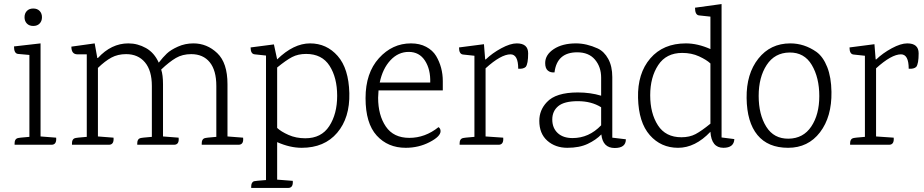

<svg xmlns="http://www.w3.org/2000/svg" viewBox="-20 -714 4556 947"><path d="M234 0H52V-7Q52 -27 65 -32Q72 -35 125 -39V-443L69 -448Q49 -450 49 -485L180 -500V-41L257 -35Q260 0 234 0ZM175.5 -598Q164 -586 144 -586Q124 -586 112.5 -598Q101 -610 101 -629Q101 -648 112.5 -660Q124 -672 144 -672Q164 -672 175.5 -660Q187 -648 187 -629Q187 -610 175.5 -598Z M1156 0H975V-7Q975 -27 988 -32Q995 -35 1047 -39V-290Q1047 -367 1014.5 -407Q982 -447 923 -447Q880 -447 847.5 -428Q815 -409 775 -371Q784 -344 784 -299V-41L861 -35Q865 0 838 0H657V-7Q657 -27 670 -32Q677 -35 729 -39V-290Q729 -366 695 -406.5Q661 -447 602 -447Q561 -447 529.5 -430Q498 -413 463 -379V-41L540 -35Q543 0 517 0H335V-7Q335 -27 348 -32Q355 -35 408 -39V-446H362Q332 -446 332 -484L447 -500L460 -428H463Q529 -500 613 -500Q659 -500 700 -477Q741 -454 763 -405Q784 -432 803 -450Q822 -468 857.5 -484Q893 -500 934 -500Q1001 -500 1051.5 -452Q1102 -404 1102 -299V-41L1179 -35Q1183 0 1156 0Z M1347 -421Q1428 -500 1509.5 -500Q1591 -500 1645.5 -438Q1700 -376 1703 -254.5Q1706 -133 1643 -59Q1580 15 1468 15Q1410 15 1347 -13V172L1424 178Q1427 213 1401 213H1219V206Q1219 186 1232 180Q1239 178 1292 174V-440L1236 -446Q1216 -448 1216 -480L1331 -495ZM1486 -32Q1565 -32 1604 -92Q1643 -152 1643 -241.5Q1643 -331 1605.5 -389.5Q1568 -448 1490 -448Q1450 -448 1420.5 -432.5Q1391 -417 1347 -381V-83Q1366 -65 1403 -48.5Q1440 -32 1486 -32Z M2164 -268H1847Q1845 -244 1845 -232Q1845 -146 1883 -90Q1921 -34 1999 -34Q2077 -34 2143 -87Q2153 -80 2153 -67Q2153 -41 2099 -13Q2045 15 1981 15Q1893 15 1838 -45.5Q1783 -106 1783 -230Q1783 -354 1849 -427Q1915 -500 2007 -500Q2050 -500 2082 -483Q2114 -466 2131 -438Q2164 -382 2164 -314ZM1853 -307H2102Q2104 -372 2076 -415Q2048 -458 1996 -458Q1944 -458 1905.5 -416.5Q1867 -375 1853 -307Z M2529 -500Q2585 -500 2585 -451Q2585 -399 2573 -384Q2561 -373 2536 -375Q2536 -446 2498 -446Q2451 -446 2375 -377V-41L2462 -35Q2465 0 2439 0H2247Q2247 0 2247 -7Q2247 -27 2260 -32Q2267 -35 2320 -39V-439L2264 -445Q2244 -447 2244 -480L2367 -496L2373 -421H2376Q2408 -452 2452.5 -476Q2497 -500 2529 -500Z M3012 16Q2953 16 2946 -51Q2920 -24 2879 -4.5Q2838 15 2778.5 15Q2719 15 2679.5 -20Q2640 -55 2640 -118Q2640 -171 2677 -210Q2721 -258 2830 -258Q2892 -258 2945 -242V-331Q2945 -384 2914.5 -420Q2884 -456 2827 -456Q2727 -456 2715 -357Q2695 -355 2682 -366Q2669 -377 2669 -403Q2669 -444 2711.5 -472Q2754 -500 2821 -500Q2873 -500 2928 -475Q2960 -460 2980 -423.5Q3000 -387 3000 -334V-35L3067 -27Q3067 16 3012 16ZM2945 -185Q2897 -215 2830 -215Q2763 -215 2733.5 -190.5Q2704 -166 2704 -124.5Q2704 -83 2730.5 -58Q2757 -33 2804 -33Q2885 -33 2945 -96Z M3548 15Q3489 15 3484 -64Q3409 15 3324.5 15Q3240 15 3185 -47.5Q3130 -110 3127 -231Q3124 -352 3187.5 -426Q3251 -500 3363 -500Q3421 -500 3484 -472V-632L3428 -638Q3408 -640 3408 -676L3539 -694V-36L3602 -28Q3600 15 3548 15ZM3345 -453Q3266 -453 3226.5 -393Q3187 -333 3187 -244Q3187 -155 3225 -96Q3263 -37 3341 -37Q3381 -37 3410.5 -52.5Q3440 -68 3484 -104V-401Q3465 -419 3428 -436Q3391 -453 3345 -453Z M3761.5 -393.5Q3722 -333 3722 -241Q3722 -149 3759.5 -89Q3797 -29 3869.5 -30Q3942 -31 3981.5 -90Q4021 -149 4021 -240Q4021 -331 3984 -393.5Q3947 -456 3874 -455Q3801 -454 3761.5 -393.5ZM3878 -500Q3947 -500 4007 -458Q4040 -434 4060 -383.5Q4080 -333 4081 -261Q4083 -138 4024.5 -61.5Q3966 15 3867 15Q3768 15 3716 -48Q3664 -111 3662.5 -230.5Q3661 -350 3720.5 -425Q3780 -500 3878 -500Z M4455 -500Q4511 -500 4511 -451Q4511 -399 4499 -384Q4487 -373 4462 -375Q4462 -446 4424 -446Q4377 -446 4301 -377V-41L4388 -35Q4391 0 4365 0H4173Q4173 0 4173 -7Q4173 -27 4186 -32Q4193 -35 4246 -39V-439L4190 -445Q4170 -447 4170 -480L4293 -496L4299 -421H4302Q4334 -452 4378.5 -476Q4423 -500 4455 -500Z"/></svg>

Font: Karma Light
Style: Regular
Weight: 300
Designer: Joana Correia
Foundry: Indian Type Foundry
Version: Version 1.202;PS 1.0;hotconv 1.0.78;makeotf.lib2.5.61930; tt